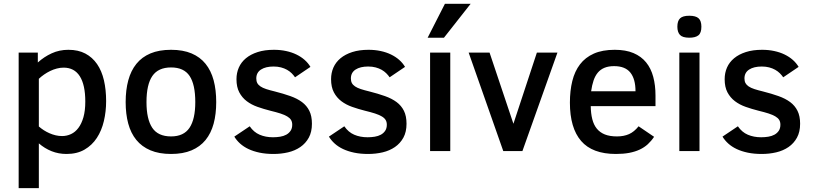

<svg xmlns="http://www.w3.org/2000/svg" viewBox="-20 -786 4228 999"><path d="M532.2 -259.8Q532.2 -206.1 520.5 -156.2Q508.8 -106.4 483.9 -68.4Q459 -30.3 419.9 -7.6Q380.9 15.1 326.2 15.1Q284.7 15.1 248.5 0.7Q212.4 -13.7 182.1 -40V192.9H77.1V-512.2H176.8V-460.9Q209 -490.2 248.8 -508.5Q288.6 -526.9 335.9 -526.9Q387.2 -526.9 424.1 -507.3Q460.9 -487.8 485.1 -452.6Q509.3 -417.5 520.8 -368.2Q532.2 -318.8 532.2 -259.8ZM423.8 -257.8Q423.8 -344.2 395.3 -389.2Q366.7 -434.1 311 -434.1Q293.5 -434.1 275.6 -429.4Q257.8 -424.8 241.2 -416.7Q224.6 -408.7 209.5 -398.2Q194.3 -387.7 182.1 -376V-127.9Q193.8 -117.7 207.8 -108.6Q221.7 -99.6 237.3 -92.8Q252.9 -85.9 269.5 -82Q286.1 -78.1 303.2 -78.1Q327.6 -78.1 349.6 -88.4Q371.6 -98.6 387.9 -120.4Q404.3 -142.1 414.1 -176Q423.8 -210 423.8 -257.8Z M1105 -254.9Q1105 -192.4 1091.6 -142.6Q1078.1 -92.8 1049.6 -57.6Q1021 -22.5 976.6 -3.7Q932.1 15.1 870.1 15.1Q807.6 15.1 762.7 -3.9Q717.8 -22.9 689.2 -58.1Q660.6 -93.3 647.2 -143.1Q633.8 -192.9 633.8 -254.9Q633.8 -317.9 647.5 -368.2Q661.1 -418.5 689.7 -453.9Q718.3 -489.3 762.9 -508.1Q807.6 -526.9 870.1 -526.9Q932.1 -526.9 976.6 -508.1Q1021 -489.3 1049.6 -453.9Q1078.1 -418.5 1091.6 -368.2Q1105 -317.9 1105 -254.9ZM996.1 -254.9Q996.1 -346.2 966.6 -390.6Q937 -435.1 870.1 -435.1Q803.2 -435.1 772.7 -390.6Q742.2 -346.2 742.2 -254.9Q742.2 -166 772.2 -121.1Q802.2 -76.2 870.1 -76.2Q936 -76.2 966.1 -121.1Q996.1 -166 996.1 -254.9Z M1603 -142.1Q1603 -99.6 1586.7 -69.8Q1570.3 -40 1542.7 -21Q1515.1 -2 1479 6.6Q1442.9 15.1 1403.3 15.1Q1363.3 15.1 1330.8 8.3Q1298.3 1.5 1272.9 -10.5Q1247.6 -22.5 1229.2 -39.1Q1210.9 -55.7 1199.2 -75.2L1279.3 -128.9Q1300.3 -98.1 1331.1 -85Q1361.8 -71.8 1400.4 -71.8Q1419.4 -71.8 1437.5 -74.7Q1455.6 -77.6 1469.5 -85.2Q1483.4 -92.8 1491.9 -105.5Q1500.5 -118.2 1500.5 -137.2Q1500.5 -151.9 1494.1 -162.1Q1487.8 -172.4 1474.1 -180.4Q1460.4 -188.5 1438.7 -195.6Q1417 -202.6 1386.2 -210Q1351.6 -218.8 1319.8 -230Q1288.1 -241.2 1263.9 -259.5Q1239.7 -277.8 1225.1 -305.4Q1210.4 -333 1210.4 -374Q1210.4 -406.7 1222.7 -434.6Q1234.9 -462.4 1259.5 -482.9Q1284.2 -503.4 1320.6 -515.1Q1356.9 -526.9 1405.3 -526.9Q1439 -526.9 1468.5 -520.5Q1498 -514.2 1522.2 -502.4Q1546.4 -490.7 1564.9 -474.4Q1583.5 -458 1595.2 -438L1515.1 -383.8Q1507.8 -394.5 1497.6 -404.8Q1487.3 -415 1473.4 -422.9Q1459.5 -430.7 1442.1 -435.3Q1424.8 -439.9 1403.3 -439.9Q1362.3 -439.9 1337.9 -424.1Q1313.5 -408.2 1313.5 -377.9Q1313.5 -363.8 1318.6 -354Q1323.7 -344.2 1335.2 -336.4Q1346.7 -328.6 1365.2 -322.5Q1383.8 -316.4 1410.2 -310.1Q1454.6 -298.8 1490.5 -286.1Q1526.4 -273.4 1551.3 -254.9Q1576.2 -236.3 1589.6 -209.2Q1603 -182.1 1603 -142.1Z M2095.2 -142.1Q2095.2 -99.6 2078.9 -69.8Q2062.5 -40 2034.9 -21Q2007.3 -2 1971.2 6.6Q1935.1 15.1 1895.5 15.1Q1855.5 15.1 1823 8.3Q1790.5 1.5 1765.1 -10.5Q1739.7 -22.5 1721.4 -39.1Q1703.1 -55.7 1691.4 -75.2L1771.5 -128.9Q1792.5 -98.1 1823.2 -85Q1854 -71.8 1892.6 -71.8Q1911.6 -71.8 1929.7 -74.7Q1947.8 -77.6 1961.7 -85.2Q1975.6 -92.8 1984.1 -105.5Q1992.7 -118.2 1992.7 -137.2Q1992.7 -151.9 1986.3 -162.1Q1980 -172.4 1966.3 -180.4Q1952.6 -188.5 1930.9 -195.6Q1909.2 -202.6 1878.4 -210Q1843.8 -218.8 1812 -230Q1780.3 -241.2 1756.1 -259.5Q1731.9 -277.8 1717.3 -305.4Q1702.6 -333 1702.6 -374Q1702.6 -406.7 1714.8 -434.6Q1727.1 -462.4 1751.7 -482.9Q1776.4 -503.4 1812.7 -515.1Q1849.1 -526.9 1897.5 -526.9Q1931.2 -526.9 1960.7 -520.5Q1990.2 -514.2 2014.4 -502.4Q2038.6 -490.7 2057.1 -474.4Q2075.7 -458 2087.4 -438L2007.3 -383.8Q2000 -394.5 1989.7 -404.8Q1979.5 -415 1965.6 -422.9Q1951.7 -430.7 1934.3 -435.3Q1917 -439.9 1895.5 -439.9Q1854.5 -439.9 1830.1 -424.1Q1805.7 -408.2 1805.7 -377.9Q1805.7 -363.8 1810.8 -354Q1815.9 -344.2 1827.4 -336.4Q1838.9 -328.6 1857.4 -322.5Q1876 -316.4 1902.3 -310.1Q1946.8 -298.8 1982.7 -286.1Q2018.6 -273.4 2043.5 -254.9Q2068.4 -236.3 2081.8 -209.2Q2095.2 -182.1 2095.2 -142.1Z M2217.8 0V-512.2H2322.8V0ZM2290 -589.8H2205.1L2294.9 -766.1H2428.7Z M2698.2 0H2598.6L2418.5 -512.2H2527.3L2651.4 -142.1L2773.4 -512.2H2880.4Z M3053.7 -233.9Q3054.2 -195.3 3061.8 -165.8Q3069.3 -136.2 3085.4 -116.5Q3101.6 -96.7 3127.2 -86.4Q3152.8 -76.2 3190.4 -76.2Q3225.6 -76.2 3252.7 -88.1Q3279.8 -100.1 3302.7 -128.9L3383.3 -74.2Q3368.7 -52.2 3350.6 -35.6Q3332.5 -19 3308.6 -7.8Q3284.7 3.4 3254.2 9.3Q3223.6 15.1 3184.6 15.1Q3062 15.1 3003.7 -52.5Q2945.3 -120.1 2945.3 -252Q2945.3 -314 2957.8 -364.5Q2970.2 -415 2997.8 -451.2Q3025.4 -487.3 3069.8 -507.1Q3114.3 -526.9 3178.7 -526.9Q3235.8 -526.9 3276.1 -509.8Q3316.4 -492.7 3341.8 -461.4Q3367.2 -430.2 3378.9 -386.2Q3390.6 -342.3 3390.6 -289.1V-233.9ZM3286.6 -311Q3286.6 -375 3259.8 -408.4Q3232.9 -441.9 3175.3 -441.9Q3146 -441.9 3125.2 -433.3Q3104.5 -424.8 3090.6 -408.2Q3076.7 -391.6 3068.4 -367.2Q3060.1 -342.8 3055.7 -311Z M3629.4 -647Q3629.4 -614.7 3614 -602.3Q3598.6 -589.8 3566.4 -589.8Q3531.2 -589.8 3517.8 -604.5Q3504.4 -619.1 3504.4 -647Q3504.4 -677.2 3518.6 -690.7Q3532.7 -704.1 3566.4 -704.1Q3600.1 -704.1 3614.7 -690.9Q3629.4 -677.7 3629.4 -647ZM3514.6 0V-512.2H3619.6V0Z M4143.1 -142.1Q4143.1 -99.6 4126.7 -69.8Q4110.4 -40 4082.8 -21Q4055.2 -2 4019 6.6Q3982.9 15.1 3943.4 15.1Q3903.3 15.1 3870.8 8.3Q3838.4 1.5 3813 -10.5Q3787.6 -22.5 3769.3 -39.1Q3751 -55.7 3739.3 -75.2L3819.3 -128.9Q3840.3 -98.1 3871.1 -85Q3901.9 -71.8 3940.4 -71.8Q3959.5 -71.8 3977.5 -74.7Q3995.6 -77.6 4009.5 -85.2Q4023.4 -92.8 4032 -105.5Q4040.5 -118.2 4040.5 -137.2Q4040.5 -151.9 4034.2 -162.1Q4027.8 -172.4 4014.2 -180.4Q4000.5 -188.5 3978.8 -195.6Q3957 -202.6 3926.3 -210Q3891.6 -218.8 3859.9 -230Q3828.1 -241.2 3804 -259.5Q3779.8 -277.8 3765.1 -305.4Q3750.5 -333 3750.5 -374Q3750.5 -406.7 3762.7 -434.6Q3774.9 -462.4 3799.6 -482.9Q3824.2 -503.4 3860.6 -515.1Q3897 -526.9 3945.3 -526.9Q3979 -526.9 4008.5 -520.5Q4038.1 -514.2 4062.3 -502.4Q4086.4 -490.7 4105 -474.4Q4123.5 -458 4135.3 -438L4055.2 -383.8Q4047.9 -394.5 4037.6 -404.8Q4027.3 -415 4013.4 -422.9Q3999.5 -430.7 3982.2 -435.3Q3964.8 -439.9 3943.4 -439.9Q3902.3 -439.9 3877.9 -424.1Q3853.5 -408.2 3853.5 -377.9Q3853.5 -363.8 3858.6 -354Q3863.8 -344.2 3875.2 -336.4Q3886.7 -328.6 3905.3 -322.5Q3923.8 -316.4 3950.2 -310.1Q3994.6 -298.8 4030.5 -286.1Q4066.4 -273.4 4091.3 -254.9Q4116.2 -236.3 4129.6 -209.2Q4143.1 -182.1 4143.1 -142.1Z"/></svg>

Font: Lorenzo Sans Medium
Style: Regular
Weight: 500
Foundry: Intel Corporation
Version: Version 1.00; ttfautohint (v1.5)